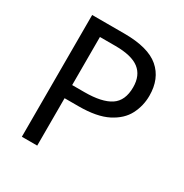

<svg xmlns="http://www.w3.org/2000/svg" viewBox="-165 -845 936 975"><g transform="rotate(30 302.5 -357.0)"><path d="M286 -714Q426 -714 490 -659Q554 -604 554 -504Q554 -445 527.5 -393.5Q501 -342 438.5 -310Q376 -278 269 -278H187V0H97V-714ZM278 -637H187V-355H259Q361 -355 411 -388Q461 -421 461 -500Q461 -569 417 -603Q373 -637 278 -637Z"/></g></svg>

Font: Noto Sans Adlam Unjoined
Style: Regular
Weight: 400
Designer: Mark Jamra, Neil Patel
Foundry: JamraPatel LLC
Version: Version 3.001